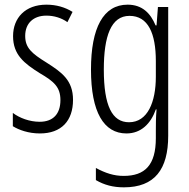

<svg xmlns="http://www.w3.org/2000/svg" viewBox="-20 -562 808 823"><path d="M293 -134C293 -218 245 -252 179 -294C116 -333 88 -357 88 -408C88 -463 124 -495 179 -495C212 -495 244 -485 269 -467L291 -511C259 -531 221 -542 179 -542C88 -542 36 -485 36 -407C36 -327 84 -290 151 -248C211 -213 239 -189 239 -133C239 -74 208 -40 150 -40C107 -40 64 -56 35 -78V-21C61 -5 102 10 151 10C243 10 293 -44 293 -134Z M527 -542C423 -542 370 -443 370 -264C370 -81 425 10 522 10C584 10 626 -31 648 -93H651C648 -57 648 -28 648 -2V30C648 146 601 192 510 192C468 192 432 180 391 158V210C427 231 465 241 511 241C643 241 701 164 701 20V-532H657L651 -453H647C625 -506 589 -542 527 -542ZM535 -494C615 -494 648 -419 648 -300V-233C648 -125 613 -38 533 -38C461 -38 425 -108 425 -264C425 -407 456 -494 535 -494Z"/></svg>

Font: Noto Sans Gujarati ExtraCondensed Light
Style: Regular
Weight: 300
Width: 2
Designer: Jelle Bosma - Monotype Design Team, Universal Thirst
Foundry: Monotype Imaging Inc.
Version: Version 2.106